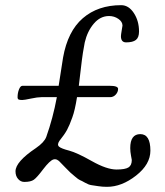

<svg xmlns="http://www.w3.org/2000/svg" viewBox="-20 -711 640 743"><path d="M404 -379Q437 -379 437 -367Q437 -355 428 -345Q419 -335 406 -335H278Q270 -284 260 -257Q249 -226 239.5 -208.5Q230 -191 210 -166Q200 -151 208.5 -143.5Q217 -136 248 -128Q278 -120 335.5 -87.5Q393 -55 431 -55Q464 -55 477 -63Q490 -71 490 -92Q490 -93 487 -108.5Q484 -124 484 -138Q484 -192 523 -192Q562 -192 562 -128Q562 -75 506.5 -31.5Q451 12 394 12Q376 12 360.5 9.5Q345 7 334 5.5Q323 4 309 -4Q295 -12 289.5 -14Q284 -16 269.5 -28.5Q255 -41 252.5 -43Q250 -45 233.5 -62Q217 -79 215 -81Q201 -98 187 -94Q173 -90 147 -56Q123 -24 111 -15.5Q99 -7 74 -7Q60 -7 50 -18.5Q40 -30 40 -48Q40 -85 119 -138Q151 -160 159 -181Q185 -254 200 -335H140Q125 -335 99.5 -329.5Q74 -324 66 -324Q56 -324 52 -326Q48 -328 48 -335Q48 -351 53.5 -365Q59 -379 67 -379H207Q221 -470 224 -488Q242 -590 300.5 -640.5Q359 -691 449 -691Q478 -691 498 -660.5Q518 -630 518 -589Q518 -566 506 -556.5Q494 -547 468 -547Q448 -547 448 -571Q448 -576 451 -593.5Q454 -611 454 -612Q454 -627 438 -638Q422 -649 402 -649Q368 -649 343 -619.5Q318 -590 308 -547Q305 -533 301 -507.5Q297 -482 292.5 -442Q288 -402 285 -379Z"/></svg>

Font: EB Garamond 08
Style: Italic
Weight: 400
Italic angle: -14°
Version: Version 0.016